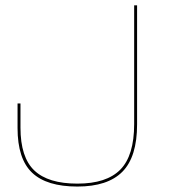

<svg xmlns="http://www.w3.org/2000/svg" viewBox="-20 -695 643 722"><path d="M271 6.5Q385 6.5 440.2 -49.2Q495.5 -105 495.5 -227.5V-675H484.5V-228.5Q484.5 -110 432.5 -57.2Q380.5 -4.5 271 -4.5Q161 -4.5 109 -54Q57 -103.5 57 -215V-306H46V-213.5Q46 -97.5 100.8 -45.5Q155.5 6.5 271 6.5Z"/></svg>

Font: Anybody SemiExpanded Thin
Style: Regular
Weight: 250
Width: 6
Version: Version 1.113;gftools[0.9.25]